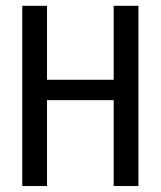

<svg xmlns="http://www.w3.org/2000/svg" viewBox="-20 -624 540 644"><path d="M54.7 -604.5H137.7V-356.4H361.3V-604.5H444.3V0H361.3V-288.1H137.7V0H54.7Z"/></svg>

Font: BabelStone Flags PUA
Style: Regular
Weight: 400
Designer: Andrew West
Foundry: BabelStone
Version: Version 4.12